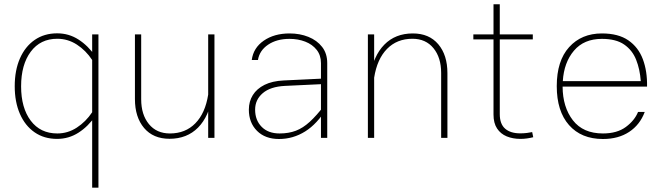

<svg xmlns="http://www.w3.org/2000/svg" viewBox="-20 -644 3085 897"><path d="M410.6 -483.4V-391.6V232.9H439.9V-483.4ZM48.8 -241.2Q48.8 -167.5 73 -112.1Q97.2 -56.6 141.6 -25.9Q186 4.9 246.6 4.9Q301.3 4.9 346.7 -24.2Q392.1 -53.2 426.3 -103L410.6 -119.6Q380.9 -75.2 338.9 -47.9Q296.9 -20.5 247.6 -20.5Q168.5 -20.5 123.5 -80.3Q78.6 -140.1 78.6 -240.7Q78.6 -341.8 123.5 -402.3Q168.5 -462.9 247.6 -462.9Q296.9 -462.9 338.9 -435.8Q380.9 -408.7 410.6 -363.8L426.3 -380.4Q392.1 -430.2 346.9 -459.2Q301.8 -488.3 247.1 -488.3Q186.5 -488.3 141.8 -457.3Q97.2 -426.3 73 -370.8Q48.8 -315.4 48.8 -241.2Z M981.9 -483.4H952.6V-151.4V0H981.9ZM610.4 -181.2Q610.4 -96.7 653.1 -46.1Q695.8 4.4 772 4.4Q853.5 4.4 905.3 -47.9Q957 -100.1 972.2 -197.8L952.6 -202.1Q939 -115.2 892.6 -67.9Q846.2 -20.5 773.9 -20.5Q711.4 -20.5 675.5 -64.5Q639.6 -108.4 639.6 -180.2V-483.4H610.4Z M1508.8 -349.1Q1508.8 -394 1484.9 -424.8Q1460.9 -455.6 1420.9 -471.7Q1380.9 -487.8 1333 -487.8Q1261.2 -487.8 1212.4 -454.1Q1163.6 -420.4 1156.2 -363.8H1185.1Q1192.4 -408.2 1232.7 -435.3Q1272.9 -462.4 1332.5 -462.4Q1372.6 -462.4 1406 -449.5Q1439.5 -436.5 1459.5 -411.1Q1479.5 -385.7 1479.5 -349.1V-91.8V0H1508.8ZM1507.8 -140.1 1495.6 -151.9Q1459 -104 1427.2 -75Q1395.5 -45.9 1362.1 -33.2Q1328.6 -20.5 1286.1 -20.5Q1232.9 -20.5 1202.4 -51.5Q1171.9 -82.5 1171.9 -131.8Q1171.9 -178.2 1207.5 -208.7Q1243.2 -239.3 1311 -242.7L1496.6 -251.5V-277.3L1305.2 -268.1Q1252 -265.6 1215.8 -247.6Q1179.7 -229.5 1161.1 -199.7Q1142.6 -169.9 1142.6 -131.8Q1142.6 -70.8 1180.7 -32.7Q1218.8 5.4 1283.7 5.4Q1349.1 5.4 1405.5 -29.8Q1461.9 -64.9 1507.8 -140.1Z M1728 0V-332V-483.4H1698.7V0ZM2070.3 -302.2Q2070.3 -386.7 2027.6 -437.3Q1984.9 -487.8 1908.7 -487.8Q1827.1 -487.8 1775.6 -435.5Q1724.1 -383.3 1708.5 -285.6L1728 -281.2Q1741.7 -368.2 1788.1 -415.5Q1834.5 -462.9 1906.7 -462.9Q1969.2 -462.9 2005.1 -418.9Q2041 -375 2041 -303.2V0H2070.3Z M2466.3 -26.9Q2457.5 -24.9 2441.9 -22.9Q2426.3 -21 2410.6 -21Q2365.2 -21 2340.1 -42.7Q2314.9 -64.5 2314.9 -110.8V-624H2285.6V-108.9Q2285.6 -68.8 2302.2 -43.7Q2318.8 -18.6 2347.4 -6.8Q2376 4.9 2411.6 4.9Q2427.2 4.9 2442.4 2.7Q2457.5 0.5 2471.2 -2.9ZM2191.4 -460H2469.2V-483.4H2191.4Z M2608.4 -239.3H3002.9Q3004.4 -311 2983.4 -367.2Q2962.4 -423.3 2915.5 -455.6Q2868.7 -487.8 2792 -487.8Q2696.8 -487.8 2638.9 -423.8Q2581.1 -359.9 2581.1 -241.7Q2581.1 -124.5 2638.4 -59.6Q2695.8 5.4 2796.9 5.4Q2869.1 5.4 2919.4 -27.8Q2969.7 -61 2992.2 -121.1H2960.9Q2944.8 -81.1 2903.8 -50.8Q2862.8 -20.5 2796.9 -20.5Q2704.1 -20.5 2656.5 -82Q2608.9 -143.6 2608.4 -239.3ZM2609.4 -265.1Q2614.7 -352.1 2661.4 -407.2Q2708 -462.4 2792 -462.4Q2857.9 -462.4 2896 -436Q2934.1 -409.7 2951.9 -365Q2969.7 -320.3 2973.6 -265.1Z"/></svg>

Font: Estedad VF
Style: Regular
Weight: 100
Designer: Amin Abedi
Version: Version 7.3